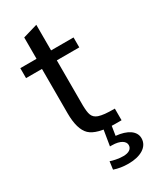

<svg xmlns="http://www.w3.org/2000/svg" viewBox="-219 -723 830 1005"><g transform="rotate(-30 196.0 -220.5)"><path d="M324.2 -70.3C275.4 -70.3 250.5 -72.8 227.5 -80.1C193.8 -92.8 189 -115.7 187.5 -168.5V-440.9H323.2V-501H187.5V-655.8L99.6 -629.9V-501H1.5V-440.9H97.7V-173.3C97.7 -107.9 110.8 -63 136.7 -38.1C163.1 -13.2 211.9 -0.5 282.7 0H324.2ZM242.2 215.3H244.1C313 215.3 367.7 187 367.7 133.3C367.7 90.3 324.7 61.5 256.3 55.2L266.1 -7.3H218.8L203.1 88.4H213.9C267.1 88.4 292 108.9 292 130.9C292 153.8 272.5 167.5 239.3 167.5H237.8C224.6 167.5 210.4 166 195.3 163.1C180.2 160.2 169.4 157.2 162.6 154.3L156.2 201.7C182.6 210.9 211.4 215.3 242.2 215.3Z"/></g></svg>

Font: Ride
Style: Regular
Weight: 400
Version: Version 3.000